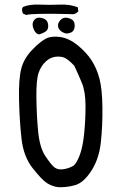

<svg xmlns="http://www.w3.org/2000/svg" viewBox="-20 -813 540 832"><path d="M230.5 -2Q205.1 -5.9 183.6 -19.5Q162.1 -33.2 122.1 -83.5Q82 -133.8 73.2 -211.9Q64.5 -290 62.5 -380.9Q60.5 -471.7 72.3 -516.1Q84 -560.5 120.1 -597.7Q156.2 -634.8 180.7 -646.5Q205.1 -658.2 242.7 -652.3Q280.3 -646.5 317.4 -616.2Q354.5 -585.9 377 -551.3Q399.4 -516.6 411.1 -471.7Q422.9 -426.8 423.8 -347.7Q424.8 -268.6 417 -196.3Q409.2 -124 375.5 -72.3Q341.8 -20.5 304.2 -10.3Q266.6 0 230.5 -2ZM299.8 -95.7Q313.5 -108.4 326.2 -142.6Q338.9 -176.8 344.7 -234.4Q350.6 -292 350.6 -353.5Q350.6 -415 335 -453.1Q319.3 -491.2 301.8 -528.3Q278.3 -552.7 263.2 -561Q248 -569.3 223.6 -567.4Q199.2 -565.4 178.7 -546.9Q158.2 -528.3 147.5 -498Q136.7 -467.8 137.7 -388.7Q138.7 -309.6 145.5 -241.2Q152.3 -172.9 176.8 -136.2Q201.2 -99.6 215.8 -87.9Q230.5 -76.2 254.4 -79.6Q278.3 -83 299.8 -95.7ZM150.4 -664.1Q134.8 -665 125.5 -687.5Q116.2 -710 127.4 -725.1Q138.7 -740.2 160.2 -735.4Q181.6 -730.5 186.5 -715.3Q191.4 -700.2 186.5 -687Q181.6 -673.8 150.4 -664.1ZM265.6 -668Q250 -671.9 240.2 -681.6Q230.5 -691.4 231.4 -704.6Q232.4 -717.8 245.1 -729Q257.8 -740.2 277.8 -734.4Q297.9 -728.5 301.8 -715.3Q305.7 -702.1 301.8 -689Q297.9 -675.8 286.1 -671.4Q274.4 -667 265.6 -668ZM93.8 -748 80.1 -753.9Q74.2 -763.7 76.2 -777.3L80.1 -783.2Q109.4 -794.9 151.4 -793Q193.4 -791 238.8 -793Q284.2 -794.9 317.4 -781.2L319.3 -763.7Q305.7 -748 284.2 -752Q117.2 -755.9 93.8 -748Z"/></svg>

Font: NaikaiFont
Style: Regular-Lite
Weight: 400
Version: Version 1.67